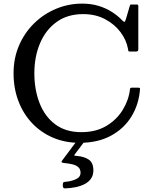

<svg xmlns="http://www.w3.org/2000/svg" viewBox="-20 -780 850 1062"><path d="M55 -375Q55 -291.5 81.8 -221Q108.5 -150.5 157.5 -98.8Q206.5 -47 273.2 -18.5Q340 10 420 10Q520.5 10 593 -29Q665.5 -68 707 -135.5Q748.5 -203 754.5 -288Q755 -293 752.2 -294Q749.5 -295 744 -295H709Q704 -295 701.8 -293.2Q699.5 -291.5 699 -287Q692.5 -227.5 659.2 -172.8Q626 -118 568.2 -83.5Q510.5 -49 430 -49Q343 -49 285.2 -92.5Q227.5 -136 198.8 -210Q170 -284 170 -375Q170 -466 201.2 -540.2Q232.5 -614.5 292.8 -658.2Q353 -702 440 -702Q508.5 -702 561.2 -674Q614 -646 646.8 -602Q679.5 -558 688 -509.5Q689.5 -501.5 690 -498.2Q690.5 -495 700 -495H730.5Q739 -495 742 -497.5Q745 -500 745 -508V-745.5Q745 -751.5 743.2 -753.2Q741.5 -755 735 -755H708Q701 -755 700 -753.2Q699 -751.5 697.5 -746L676.5 -674.5Q672.5 -660.5 668.5 -659.5Q664.5 -658.5 657 -666.5Q632 -693 598.5 -714.2Q565 -735.5 524.2 -747.8Q483.5 -760 435 -760Q359 -760 290.5 -731.5Q222 -703 169 -651.2Q116 -599.5 85.5 -529Q55 -458.5 55 -375ZM327.5 247.5Q327.5 262.5 340 262Q369.5 261 397.2 255.5Q425 250 447.5 238.5Q470 227 483.2 208.2Q496.5 189.5 496.5 162.5Q496.5 120.5 471.5 103.2Q446.5 86 405.5 82.5Q392 81.5 390.8 80.2Q389.5 79 396 70.5L440.5 11.5Q444.5 6 446.2 3.8Q448 1.5 436.5 1.5H411Q405 1.5 403.5 2.2Q402 3 399.5 6.5L324 107.5Q319 114 321 117.2Q323 120.5 337.5 122Q360 124 380.2 128.8Q400.5 133.5 413 144.5Q425.5 155.5 425.5 175.5Q425.5 200 399.5 211.5Q373.5 223 343 225.5Q335.5 226 331.5 228.2Q327.5 230.5 327.5 239Z"/></svg>

Font: Besley
Style: Regular
Weight: 400
Designer: Owen Earl
Foundry: indestructible type*
Version: Version 4.000